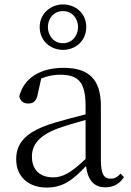

<svg xmlns="http://www.w3.org/2000/svg" viewBox="-20 -832 591 866"><path d="M264 -637C222 -637 196 -672 196 -710C196 -748 222 -782 264 -782C306 -782 332 -748 332 -710C332 -672 306 -637 264 -637ZM264 -607C319 -607 369 -646 369 -710C369 -774 319 -812 264 -812C210 -812 159 -772 159 -710C159 -646 210 -607 264 -607ZM455 13C490 13 519 -2 539 -33L524 -49C508 -32 496 -26 479 -26C450 -26 435 -45 435 -111V-354C435 -476 379 -526 267 -526C160 -526 88 -479 67 -398C71 -377 85 -365 107 -365C130 -365 145 -376 150 -407L166 -478C195 -490 223 -495 250 -495C330 -495 366 -466 366 -354V-316C321 -305 272 -292 228 -279C100 -241 53 -190 53 -114C53 -31 113 14 190 14C262 14 307 -18 368 -83C375 -23 402 13 455 13ZM366 -115C300 -52 262 -32 220 -32C162 -32 124 -64 124 -126C124 -179 156 -221 242 -253C279 -266 323 -279 366 -291Z"/></svg>

Font: Noto Serif SC Light
Style: Regular
Weight: 300
Designer: Ryoko NISHIZUKA 西塚涼子 (kana & ideographs); Frank Grießhammer (Latin, Greek & Cyrillic); Wenlong ZHANG 张文龙 (bopomofo); San
Foundry: Adobe
Version: Version 2.001;hotconv 1.1.0;makeotfexe 2.6.0